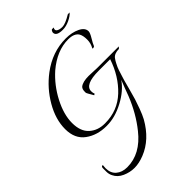

<svg xmlns="http://www.w3.org/2000/svg" viewBox="-286 -766 1228 1228"><g transform="rotate(-45 327.5 -152.5)"><path d="M385 -276 465 -273H655L644 -261Q603 -261 585 -238Q574 -223 566.5 -207.5Q559 -192 555.5 -185Q552 -178 547.5 -164Q543 -150 541.5 -144.5Q540 -139 534.5 -122.5Q529 -106 525.5 -93Q522 -80 509 -31.5Q496 17 489 40Q482 63 467 103.5Q452 144 438 170Q372 287 266 329Q218 348 177 348Q136 348 97 330.5Q58 313 42 279Q32 260 32 238V206Q32 191 44 191Q46 191 46 193L44 218Q44 263 72.5 287.5Q101 312 147 312Q267 312 359 196Q429 109 474 -4Q480 -21 494.5 -59Q509 -97 515 -111Q475 -52 396 -10Q317 32 243 32Q241 32 239 32Q156 32 97 -11Q38 -54 38 -141.5Q38 -229 90 -318.5Q142 -408 224 -470Q329 -549 451 -549Q506 -549 546.5 -529.5Q587 -510 587 -478Q587 -464 568.5 -433.5Q550 -403 545 -389Q543 -382 530 -381Q526 -382 526 -384Q543 -412 543 -447Q543 -482 532 -502Q513 -534 458 -534Q356 -534 259 -452Q188 -389 142.5 -301.5Q97 -214 97 -138Q97 -62 138.5 -24.5Q180 13 243 13Q244 13 246 13Q359 13 439 -62.5Q519 -138 558 -254H455Q327 -254 327 -195Q327 -179 332 -169L323 -163Q296 -208 296 -213Q296 -218 296 -223Q296 -246 308 -257Q332 -276 385 -276ZM477 -601Q419 -601 419 -633Q419 -638 423 -645.5Q427 -653 431 -653H446Q435 -635 448.5 -625.5Q462 -616 488.5 -616Q515 -616 570 -649H586Q571 -631 539 -616Q507 -601 477 -601Z"/></g></svg>

Font: Italianno
Style: Regular
Weight: 400
Designer: Robert E. Leuschke
Foundry: Robert E. Leuschke
Version: Version 1.003